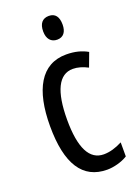

<svg xmlns="http://www.w3.org/2000/svg" viewBox="-143 -894 634 874"><g transform="rotate(-20 173.5 -457.5)"><path d="M209 -832C178 -832 161 -812 161 -774C161 -738 179 -717 209 -717C239 -717 255 -738 255 -774C255 -811 240 -832 209 -832ZM221 -83C251 -83 292 -93 320 -111V-179C289 -163 259 -154 230 -154C161 -154 126 -222 126 -359C126 -497 161 -568 229 -568C252 -568 276 -561 301 -548L326 -615C298 -631 265 -640 223 -640C101 -640 43 -534 43 -358C43 -175 102 -83 221 -83Z"/></g></svg>

Font: Noto Sans Kannada UI ExtraCondensed
Style: Regular
Weight: 400
Width: 2
Designer: Jelle Bosma - Monotype Design Team
Foundry: Monotype Imaging Inc.
Version: Version 2.005